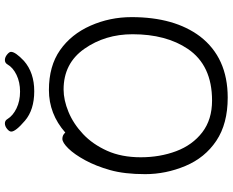

<svg xmlns="http://www.w3.org/2000/svg" viewBox="-103 -830 951 785"><g transform="rotate(-90 372.5 -437.5)"><path d="M354 -46Q498 -46 565 -145Q625 -234 625 -371Q625 -483 565.5 -568Q506 -653 399 -653Q356 -653 307.5 -633Q259 -613 217 -573.5Q175 -534 148.5 -475Q122 -416 122 -337.5Q122 -259 147 -192.5Q172 -126 224 -86Q276 -46 354 -46ZM223 -646Q299 -713 397 -713Q495 -713 560 -667.5Q625 -622 660 -543Q695 -464 695 -375Q695 -200 616 -95Q529 18 366 18Q259 18 189.5 -28.5Q120 -75 86.5 -155Q53 -235 53 -319.5Q53 -404 69.5 -462.5Q86 -521 110 -565Q134 -609 158 -633.5Q182 -658 197.5 -658Q213 -658 223 -646ZM553 -868Q553 -850 516 -815Q468 -773 392 -773Q316 -773 271.5 -811Q227 -849 227 -867Q227 -875 238 -884Q249 -893 260.5 -893Q272 -893 278 -883Q292 -860 322 -845.5Q352 -831 390.5 -831Q429 -831 459 -845.5Q489 -860 502 -883Q508 -893 519.5 -893Q531 -893 542 -884Q553 -875 553 -868Z"/></g></svg>

Font: QiushuiShotai
Style: Regular
Weight: 600
Designer: Fontworks Inc.
Foundry: Fontworks Inc.
Version: Version 1.250